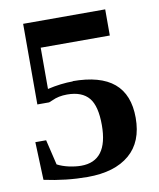

<svg xmlns="http://www.w3.org/2000/svg" viewBox="-77 -717 654 788"><g transform="rotate(-10 250.0 -322.5)"><path d="M234 -387 231 -388Q347 -388 404 -340Q461 -292 461 -195Q461 -95 400 -43Q338 10 225 10Q136 10 44 -10L38 -168H83L108 -63Q129 -52 156 -46Q184 -40 207 -40Q319 -40 319 -190Q319 -269 291 -303Q262 -338 200 -338Q164 -338 137 -325L122 -319H73V-655H415V-546H127V-374Q183 -387 234 -387Z"/></g></svg>

Font: Libra Serif Modern
Style: Bold
Weight: 700
Designer: Stefan Peev, Context Ltd
Foundry: Ascender Corporation
Version: Version 1.000